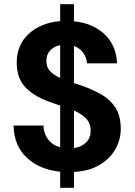

<svg xmlns="http://www.w3.org/2000/svg" viewBox="-20 -812 644 919"><path d="M268 87V10Q170 0 108.5 -57Q47 -114 45 -211H188Q189 -173 210 -145Q231 -117 268 -107V-307Q259 -310 249.5 -313Q240 -316 230 -320Q147 -347 103.5 -392Q60 -437 60 -511Q60 -598 118 -650.5Q176 -703 268 -711V-792H334V-710Q425 -701 481 -647.5Q537 -594 540 -509H396Q395 -536 378.5 -559Q362 -582 334 -592V-414Q342 -412 349.5 -409.5Q357 -407 366 -404Q418 -386 461.5 -362Q505 -338 531.5 -298.5Q558 -259 558 -195Q558 -143 532 -97.5Q506 -52 456.5 -22.5Q407 7 334 11V87ZM202 -520Q202 -490 220 -471Q238 -452 268 -439V-596Q239 -590 220.5 -571Q202 -552 202 -520ZM414 -186Q414 -222 392 -244.5Q370 -267 334 -283V-103Q371 -109 392.5 -130.5Q414 -152 414 -186Z"/></svg>

Font: DM Sans
Style: Bold
Weight: 700
Designer: Colophon Foundry, Jonny Pinhorn
Foundry: Colophon Foundry
Version: Version 4.004; ttfautohint (v1.8.4.7-5d5b)